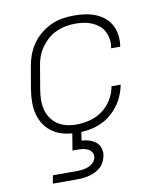

<svg xmlns="http://www.w3.org/2000/svg" viewBox="-84 -598 767 887"><g transform="rotate(-10 300.0 -154.0)"><path d="M247 8Q217 8 188 2Q159 -4 135 -19Q111 -34 94.5 -57Q78 -80 70.5 -107.5Q63 -135 63 -165Q63 -195 68 -226L85 -326Q89 -353 98.5 -380Q108 -407 124 -431Q140 -455 163 -474.5Q186 -494 212.5 -506.5Q239 -519 266.5 -523.5Q294 -528 321 -528Q348 -528 373.5 -524.5Q399 -521 422 -512Q445 -503 464 -487.5Q483 -472 494.5 -450.5Q506 -429 509.5 -403.5Q513 -378 509 -352Q509 -351 508.5 -350Q508 -349 508 -349H466Q466 -349 466 -349.5Q466 -350 466 -351Q470 -371 467 -391Q464 -411 455.5 -428Q447 -445 432 -457Q417 -469 399.5 -476.5Q382 -484 362 -487Q342 -490 321 -490Q299 -490 276 -485.5Q253 -481 231 -471Q209 -461 190.5 -444Q172 -427 158.5 -407Q145 -387 137.5 -364.5Q130 -342 127 -319L110 -219Q106 -195 105.5 -171.5Q105 -148 110.5 -125.5Q116 -103 128.5 -84.5Q141 -66 159.5 -53.5Q178 -41 200.5 -35.5Q223 -30 247 -30Q278 -30 310 -38Q342 -46 369.5 -66Q397 -86 414.5 -115.5Q432 -145 437 -176H480Q475 -150 464.5 -125Q454 -100 437 -78Q420 -56 398 -38.5Q376 -21 350.5 -10.5Q325 0 299 4Q273 8 247 8ZM92 220 99 182H214Q227 182 240 180Q253 178 266 173Q279 168 289.5 157Q300 146 302 133Q304 120 297.5 109.5Q291 99 279.5 93.5Q268 88 255.5 86.5Q243 85 230 85H208L222 0H265L257 47Q276 48 293 53.5Q310 59 323.5 69.5Q337 80 342.5 97.5Q348 115 345 133Q342 147 335.5 161Q329 175 317.5 185.5Q306 196 292.5 202.5Q279 209 264.5 213Q250 217 235.5 218.5Q221 220 207 220Z"/></g></svg>

Font: Iosevka SS04 XLt Ex Obl
Style: Regular
Weight: 200
Width: 7
Italic angle: -9°
Monospace: yes
Designer: Belleve Invis
Foundry: Belleve Invis
Version: Version 19.0.0; ttfautohint (v1.8.4)